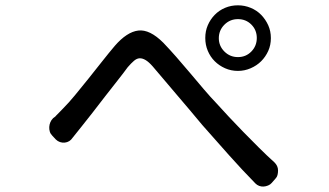

<svg xmlns="http://www.w3.org/2000/svg" viewBox="-20 -737 1240 723"><path d="M177 -226Q170 -233 167.5 -241.5Q165 -250 165.5 -259Q166 -268 169.5 -276.5Q173 -285 180 -292L188 -298Q190 -300 193 -303.5Q196 -307 202 -312.5Q208 -318 218 -329Q238 -349 262 -378Q286 -407 312 -439.5Q338 -472 364 -505Q390 -538 412 -564Q458 -617 501 -622Q544 -627 595 -576Q618 -552 643.5 -523Q669 -494 695 -463Q721 -432 747 -401.5Q773 -371 797 -346Q817 -324 842.5 -296.5Q868 -269 896 -240.5Q924 -212 954 -182Q984 -152 1014 -125Q1020 -119 1023.5 -111.5Q1027 -104 1027 -95Q1027 -86 1025 -78Q1023 -70 1017 -64L1003 -48Q998 -42 989.5 -38.5Q981 -35 972.5 -34.5Q964 -34 956 -37Q948 -40 942 -46Q892 -97 842.5 -152.5Q793 -208 742 -266Q719 -294 693 -324.5Q667 -355 642 -384.5Q617 -414 594.5 -440.5Q572 -467 555 -487Q540 -504 528 -511Q516 -518 505.5 -517.5Q495 -517 484.5 -508Q474 -499 461 -484Q445 -462 422 -433Q399 -404 375 -373Q351 -342 327.5 -311.5Q304 -281 286 -259L254 -219Q248 -210 240.5 -205.5Q233 -201 224 -200Q215 -199 206 -202Q197 -205 190 -212ZM753 -594Q753 -620 762.5 -642Q772 -664 788.5 -681Q805 -698 827.5 -707.5Q850 -717 876 -717Q901 -717 924 -707.5Q947 -698 963.5 -681Q980 -664 990 -642Q1000 -620 1000 -593.5Q1000 -567 990 -545Q980 -523 963.5 -506.5Q947 -490 924 -480Q901 -470 876 -470Q850 -470 827.5 -480Q805 -490 788.5 -506.5Q772 -523 762.5 -545.5Q753 -568 753 -594ZM804 -593Q804 -564 825 -543Q846 -522 876 -522Q906 -522 926.5 -543Q947 -564 947 -594Q947 -624 926.5 -644.5Q906 -665 876 -665Q846 -665 825 -644Q804 -623 804 -593Z"/></svg>

Font: Maple Mono NF CN
Style: Regular
Weight: 400
Monospace: yes
Designer: subframe7536
Version: Version 7.000